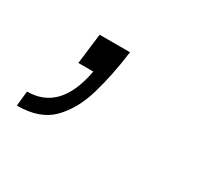

<svg xmlns="http://www.w3.org/2000/svg" viewBox="-87 -129 333 312"><g transform="rotate(30 79.5 26.5)"><path d="M-33 110 -30 82Q32 82 47 0H19L26 -57H83Q77 -11 66 26.5Q55 64 32.5 87Q10 110 -33 110Z"/></g></svg>

Font: Tanohe Sans ExtraLight
Style: Italic
Weight: 200
Designer: Village Type and Design LLC & Cristiano Sobral
Foundry: Cooper Hewitt Smithsonian Design Museum
Version: Version 1.00;September 29, 2021;FontCreator 13.0.0.2655 64-b